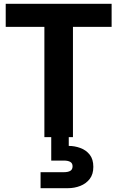

<svg xmlns="http://www.w3.org/2000/svg" viewBox="-20 -720 616 1008"><path d="M213 0V-579H10V-700H566V-579H363V0ZM193 268V184H315Q337 184 349 177Q361 170 361 153Q361 137 349 130Q337 123 315 123H249V-4H341V46Q372 46 402 57Q432 68 451 92Q470 116 470 156Q470 195 451 219.5Q432 244 401.5 256Q371 268 336 268Z"/></svg>

Font: DM Sans 36pt Black
Style: Regular
Weight: 900
Designer: Colophon Foundry, Jonny Pinhorn
Foundry: Colophon Foundry
Version: Version 4.004;gftools[0.9.30]